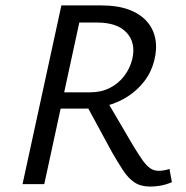

<svg xmlns="http://www.w3.org/2000/svg" viewBox="-20 -678 685 707"><path d="M63 0 206 -658H355Q413 -658 454.5 -642.5Q496 -627 520.5 -599.5Q545 -572 552 -535Q559 -498 548 -455Q537 -412 511.5 -379Q486 -346 451.5 -323.5Q417 -301 376 -289.5Q335 -278 291 -278H155L167 -338H312Q353 -338 385 -354.5Q417 -371 438 -399Q459 -427 467 -460Q481 -520 446.5 -557.5Q412 -595 337 -595H272L143 0ZM533 9Q498 9 475 -6.5Q452 -22 433 -51Q414 -80 391 -120L294 -299L364 -323L469 -144Q489 -111 504 -89.5Q519 -68 533 -58.5Q547 -49 564 -49Q572 -49 582.5 -50.5Q593 -52 604 -56L613 -7Q588 3 568.5 6Q549 9 533 9Z"/></svg>

Font: Ysabeau Infant Medium
Style: Italic
Weight: 500
Italic angle: -12°
Designer: Christian Thalmann (Catharsis Fonts)
Version: Version 2.001;gftools[0.9.30]; featfreeze: ss01,ss02,lnum